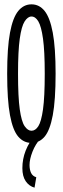

<svg xmlns="http://www.w3.org/2000/svg" viewBox="-20 -647 290 884"><path d="M125 11Q89 11 64 -18Q39 -47 26 -116.5Q13 -186 13 -308Q13 -427 26 -496.5Q39 -566 64 -596.5Q89 -627 125 -627Q161 -627 185.5 -596.5Q210 -566 223 -496.5Q236 -427 236 -308Q236 -186 223 -116.5Q210 -47 185.5 -18Q161 11 125 11ZM125 -45Q143 -45 156.5 -66Q170 -87 178 -143.5Q186 -200 186 -308Q186 -412 178 -469Q170 -526 156.5 -548.5Q143 -571 125 -571Q108 -571 93.5 -548.5Q79 -526 71 -469Q63 -412 63 -308Q63 -200 71 -143.5Q79 -87 93.5 -66Q108 -45 125 -45ZM147 169 139 217Q114 210 98.5 187.5Q83 165 83 127Q83 44 143 -27L167 -10Q143 17 129.5 51.5Q116 86 116 113Q116 134 123 149Q130 164 147 169Z"/></svg>

Font: Inconsolata UltraCondensed
Style: Regular
Weight: 400
Width: 1
Monospace: yes
Designer: Raph Levien, Cyreal, Brenton Simpson
Foundry: Raph Levien, Cyreal, Google
Version: Version 3.001; ttfautohint (v1.8.2.53-6de2)